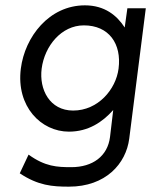

<svg xmlns="http://www.w3.org/2000/svg" viewBox="-20 -502 566 719"><path d="M254 -88C166 -88 126 -167 136 -245C147 -330 210 -407 294 -407C388 -407 436 -338 424 -245C414 -167 347 -88 254 -88ZM298 -482C164 -482 73 -364 58 -245C40 -103 134 -9 238 -9C311 -9 364 -45 404 -90L392 11C383 83 327 124 247 124C194 124 149 122 87 77L54 147C123 193 176 197 238 197C376 197 452 111 464 17L526 -471H457L447 -399C418 -444 372 -482 298 -482Z"/></svg>

Font: Charger
Style: It
Weight: 400
Designer: Jasper
Foundry: Cannot Into Space Fonts
Version: Version 0.98